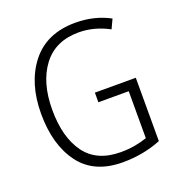

<svg xmlns="http://www.w3.org/2000/svg" viewBox="-132 -836 893 957"><g transform="rotate(-20 314.0 -357.5)"><path d="M345 -364V-313H506V-64Q478 -54 442.5 -47.5Q407 -41 366 -41Q239 -41 177.5 -125.5Q116 -210 116 -356Q116 -500 181.5 -587Q247 -674 371 -674Q453 -674 531 -632L554 -681Q473 -725 372 -725Q219 -725 138 -622Q57 -519 57 -356Q57 -191 132 -90.5Q207 10 358 10Q468 10 562 -28V-364Z"/></g></svg>

Font: Noto Sans UI SemiCondensed Light
Style: Regular
Weight: 300
Width: 4
Designer: Monotype Design Team
Foundry: Monotype Imaging Inc.
Version: Version 1.901